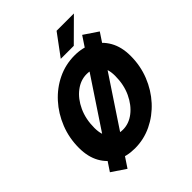

<svg xmlns="http://www.w3.org/2000/svg" viewBox="-264 -1045 1263 1263"><g transform="rotate(-45 367.0 -414.0)"><path d="M46 -251Q46 -343 78.5 -424.5Q111 -506 167.5 -568.5Q224 -631 298 -666.5Q372 -702 456 -702Q532 -702 590 -671Q648 -640 681.5 -581Q715 -522 715 -439Q715 -347 682.5 -265.5Q650 -184 593 -121.5Q536 -59 462 -23.5Q388 12 305 12Q229 12 170.5 -19Q112 -50 79 -109Q46 -168 46 -251ZM211 -272Q211 -201 245 -166Q279 -131 336 -131Q392 -131 440.5 -168.5Q489 -206 519.5 -271Q550 -336 550 -418Q550 -489 515.5 -524Q481 -559 425 -559Q369 -559 320 -521.5Q271 -484 241 -419Q211 -354 211 -272ZM77 6 587 -762 685 -696 175 72ZM376 -750 487 -900H648L497 -750Z"/></g></svg>

Font: Radio Canada
Style: Bold Italic
Weight: 700
Italic angle: -12°
Designer: Charles Daoud, Etienne Aubert Bonn, Alexandre Saumier Demers, Jacques Le Bailly
Foundry: Radio-Canada
Version: Version 2.104; ttfautohint (v1.8.4.7-5d5b);gftools[0.9.28.de